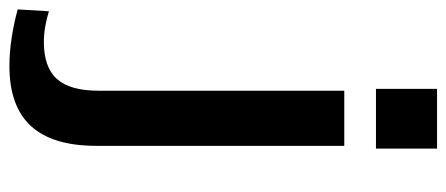

<svg xmlns="http://www.w3.org/2000/svg" viewBox="-394 -486 971 418"><g transform="rotate(90 92.0 -276.5)"><path d="M26 189Q-4 189 -36 184Q-68 179 -97 171L-93 103Q-77 108 -60 111Q-43 114 -26 114Q29 114 54.5 85.5Q80 57 80 -5V-540H200V0Q200 95 157 142Q114 189 26 189ZM206 -742V-609H76V-742Z"/></g></svg>

Font: Pathway Extreme 72pt SemiBold
Style: Regular
Weight: 600
Designer: Eduardo Rodriguez Tunni
Foundry: Eduardo Rodriguez Tunni
Version: Version 1.001;gftools[0.9.26]